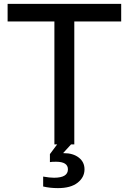

<svg xmlns="http://www.w3.org/2000/svg" viewBox="-20 -740 660 984"><path d="M258.8 0V-629.9H19V-720.2H601.1V-629.9H360.8V0H344.2L303.2 44.9H307.1Q354.5 44.9 383.8 67.6Q413.1 90.3 413.1 127.9Q413.1 168.5 377.9 196.3Q342.8 224.1 276.9 224.1Q236.3 224.1 201.2 215.8V165Q234.4 170.9 256.8 170.9Q328.1 170.9 328.1 127.9Q328.1 88.9 267.1 88.9Q245.6 88.9 235.8 90.8V49.8L272.9 0Z"/></svg>

Font: Aspekta 450
Style: Regular
Weight: 450
Designer: Ivo Dolenc
Version: Version 2.000